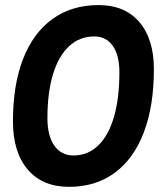

<svg xmlns="http://www.w3.org/2000/svg" viewBox="-20 -723 626 753"><path d="M250.5 9.8Q146.7 9.8 88.8 -58.1Q30.8 -126.1 30.8 -247.1Q30.8 -390.4 70.8 -492.6Q110.8 -594.7 186.3 -648.9Q261.7 -703.1 367.2 -703.1Q469 -703.1 526.3 -636.7Q583.5 -570.2 583.5 -451.7Q583.5 -306.8 543.9 -203.5Q504.4 -100.1 429.9 -45.2Q355.4 9.8 250.5 9.8ZM268.1 -113.3Q324.6 -113.3 364.9 -152.2Q405.3 -191 426.8 -264Q448.2 -336.9 448.2 -439.5Q448.2 -505.8 422.5 -542.9Q396.7 -580.1 350.1 -580.1Q292.4 -580.1 251.2 -542Q210 -503.9 188 -432.2Q166 -360.4 166 -259.3Q166 -190.5 193 -151.9Q220 -113.3 268.1 -113.3Z"/></svg>

Font: Cascadia Code PL
Style: Italic
Weight: 400
Italic angle: -10°
Monospace: yes
Designer: Aaron Bell
Foundry: Saja Typeworks
Version: Version 2404.023